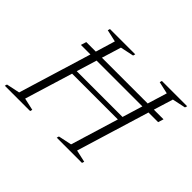

<svg xmlns="http://www.w3.org/2000/svg" viewBox="-164 -897 1124 1124"><g transform="rotate(45 398.0 -335.0)"><path d="M124 -484 134.5 -518H213.5L250 -639L174.5 -656L178.5 -670H388L384 -656L301 -638.5L264 -518H643L680 -639L604.5 -656L608.5 -670H818L813.5 -656L731 -638.5L694 -518H774L763.5 -484H683.5L545.5 -31L621.5 -14L617 0H408L412 -14L495 -31.5L585.5 -328.5H206.5L115.5 -31L191.5 -14L187.5 0H-22L-18 -14L65 -31.5L203 -484ZM215.5 -358H594.5L633 -484H254Z"/></g></svg>

Font: Newsreader 16pt Light
Style: Italic
Weight: 300
Italic angle: -17°
Designer: Hugues Gentile
Foundry: Production Type
Version: Version 1.003; ttfautohint (v1.8.3)